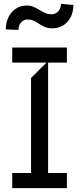

<svg xmlns="http://www.w3.org/2000/svg" viewBox="-20 -973 409 993"><path d="M326 0H43.3V-78.1H140.6V-569.6L220.2 -649.1H43.3V-727.3H326V-649.1H228.7V-78.1H326ZM9.9 -821Q9.9 -856.5 24.1 -884.8Q38.4 -913 63 -928.8Q87.7 -944.6 117.9 -944.6Q136 -944.6 150.2 -938.9Q164.4 -933.2 184.3 -921.5Q202.8 -910.5 216.4 -904.8Q230.1 -899.1 247.2 -899.1Q260.3 -899.1 271.5 -906.4Q282.7 -913.7 289.1 -926.1Q295.5 -938.6 295.5 -953.1L359.4 -947.4Q359.4 -911.2 345.3 -883.9Q331.3 -856.5 306.6 -841.6Q282 -826.7 251.4 -826.7Q228.7 -826.7 213.4 -832.9Q198.2 -839.1 180 -851.2Q164.1 -861.9 151.6 -867Q139.2 -872.2 122.2 -872.2Q109 -872.2 98.2 -864.9Q87.4 -857.6 81.3 -845.3Q75.3 -833.1 75.3 -818.2Z"/></svg>

Font: Riot Sans
Style: Regular
Weight: 400
Designer: Rasmus Andersson
Foundry: rsms
Version: Version 4.001